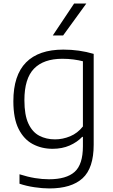

<svg xmlns="http://www.w3.org/2000/svg" viewBox="-20 -828 632 1078"><path d="M257 230Q218.5 230 173.2 223.2Q128 216.5 89.5 203.5V150.5Q135 165 176 171.8Q217 178.5 255 178.5Q352.5 178.5 399 137Q445.5 95.5 445.5 -7V-59.5H441.5Q413 -29.5 370.8 -11Q328.5 7.5 275 7.5Q214 7.5 164 -19Q114 -45.5 84.5 -104Q55 -162.5 55 -259.5Q55 -405.5 126.2 -477.5Q197.5 -549.5 335.5 -549.5Q425 -549.5 506 -525.5V-15.5Q506 116 443.5 173Q381 230 257 230ZM289 -45.5Q332 -45.5 373.8 -62.8Q415.5 -80 445.5 -118V-484Q423 -490 393.2 -494Q363.5 -498 330 -498Q225 -498 171 -442.5Q117 -387 117 -265.5Q117 -182 139.5 -134Q162 -86 200.8 -65.8Q239.5 -45.5 289 -45.5ZM276.5 -629 396 -808H464.5L334.5 -629Z"/></svg>

Font: Encode Sans SemiExpanded SemiExpanded Light
Style: Regular
Weight: 300
Width: 6
Designer: Multiple Designers
Foundry: Impallari Type
Version: Version 3.000; ttfautohint (v1.8.3) -l 8 -r 50 -G 200 -x 14 